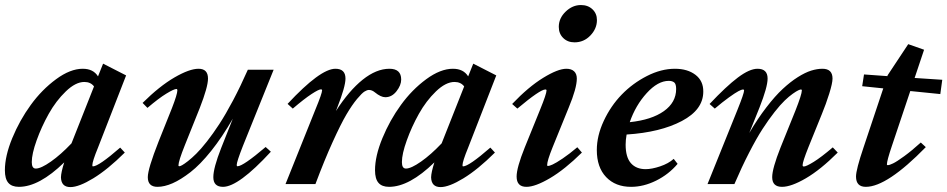

<svg xmlns="http://www.w3.org/2000/svg" viewBox="-26 -742 3819 774"><path d="M50.3 11.2Q21.5 11.2 7.6 -4.9Q-6.3 -21 -6.3 -55.7Q-6.3 -112.8 23.4 -185.1Q53.2 -257.3 97.9 -318.8Q142.6 -380.4 200 -422.6Q257.3 -464.8 307.6 -464.8Q350.1 -464.8 369.1 -434.1L389.6 -485.4L482.4 -438L369.1 -147Q346.2 -91.3 346.2 -75.7Q346.2 -71.3 348.6 -71.3Q371.6 -71.3 458.5 -147L477.1 -127Q408.2 -58.6 350.1 -23.2Q292 12.2 257.8 12.2Q220.7 12.2 219.7 -27.3Q220.2 -47.4 232.9 -87.4Q131.8 11.2 50.3 11.2ZM102.1 -88.4Q102.1 -62.5 118.2 -62.5Q139.2 -62.5 179.2 -90.6Q219.2 -118.7 262.2 -164.1L353 -393.6Q339.4 -411.6 314 -411.6Q278.8 -411.6 239.3 -373.5Q199.7 -335.4 170.4 -283Q141.1 -230.5 121.6 -176Q102.1 -121.6 102.1 -88.4Z M608.9 11.2Q569.8 11.2 569.8 -27.8Q569.8 -61 613.3 -171.4L667 -305.7Q689 -362.3 689 -377.9Q689 -383.3 685.5 -383.3Q675.3 -383.3 644.8 -364.7Q614.3 -346.2 568.4 -307.1L548.8 -327.1Q616.7 -394.5 677.2 -429.7Q737.8 -464.8 774.4 -464.8Q812.5 -464.8 812.5 -425.3Q812.5 -391.6 779.3 -306.6L719.2 -156.7Q693.4 -92.3 693.4 -75.2Q693.4 -71.8 697.3 -71.8Q700.2 -71.8 708.3 -76.2Q716.3 -80.6 731.7 -92.5Q747.1 -104.5 765.4 -122.6Q783.7 -140.6 808.1 -171.6Q832.5 -202.6 857.9 -241.5Q883.3 -280.3 913.6 -337.4Q943.8 -394.5 973.1 -460.9H1077.1L953.1 -153.3Q928.2 -89.8 928.2 -76.7Q928.2 -71.8 931.6 -71.8Q953.6 -71.8 1044.9 -149.4L1065.9 -130.4Q935.5 11.2 873 11.2Q834 11.2 834 -27.8Q834 -64.9 865.7 -145.5L912.6 -263.7Q869.6 -189 825.2 -133.5Q780.8 -78.1 741.7 -47.9Q702.6 -17.6 669.7 -3.2Q636.7 11.2 608.9 11.2Z M1125 0 1245.6 -300.8Q1272.5 -365.7 1272.5 -378.4Q1272.5 -381.8 1267.6 -381.8Q1258.8 -381.8 1229.7 -362.8Q1200.7 -343.8 1154.3 -304.2L1133.3 -323.2Q1265.1 -464.8 1326.2 -464.8Q1366.7 -464.8 1366.7 -425.3Q1366.7 -392.6 1333.5 -308.1L1328.1 -294.4Q1380.9 -376.5 1436 -420.7Q1491.2 -464.8 1543.9 -464.8Q1591.3 -464.8 1591.3 -421.4Q1591.3 -398.4 1572.5 -374.3Q1553.7 -350.1 1527.3 -350.1Q1509.3 -350.1 1485.4 -369.6Q1473.6 -379.4 1461.4 -379.4Q1453.6 -379.4 1443.4 -373Q1433.1 -366.7 1413.1 -342.8Q1393.1 -318.8 1370.4 -280.3Q1347.7 -241.7 1314.7 -168.9Q1281.7 -96.2 1245.6 0Z M1542.5 11.2Q1513.7 11.2 1499.8 -4.9Q1485.8 -21 1485.8 -55.7Q1485.8 -112.8 1515.6 -185.1Q1545.4 -257.3 1590.1 -318.8Q1634.8 -380.4 1692.1 -422.6Q1749.5 -464.8 1799.8 -464.8Q1842.3 -464.8 1861.3 -434.1L1881.8 -485.4L1974.6 -438L1861.3 -147Q1838.4 -91.3 1838.4 -75.7Q1838.4 -71.3 1840.8 -71.3Q1863.8 -71.3 1950.7 -147L1969.2 -127Q1900.4 -58.6 1842.3 -23.2Q1784.2 12.2 1750 12.2Q1712.9 12.2 1711.9 -27.3Q1712.4 -47.4 1725.1 -87.4Q1624 11.2 1542.5 11.2ZM1594.2 -88.4Q1594.2 -62.5 1610.4 -62.5Q1631.3 -62.5 1671.4 -90.6Q1711.4 -118.7 1754.4 -164.1L1845.2 -393.6Q1831.5 -411.6 1806.2 -411.6Q1771 -411.6 1731.4 -373.5Q1691.9 -335.4 1662.6 -283Q1633.3 -230.5 1613.8 -176Q1594.2 -121.6 1594.2 -88.4Z M2290 -571.3Q2262.2 -571.3 2244.4 -588.9Q2226.6 -606.4 2226.6 -633.8Q2226.6 -668.5 2254.2 -695.1Q2281.7 -721.7 2315.9 -721.7Q2344.2 -721.7 2362.3 -704.6Q2380.4 -687.5 2380.4 -661.1Q2380.4 -626.5 2354 -598.9Q2327.6 -571.3 2290 -571.3ZM2096.2 11.2Q2056.6 11.2 2056.6 -30.3Q2056.6 -65.9 2089.4 -147.5L2151.4 -300.3Q2177.2 -363.8 2177.2 -377.4Q2177.2 -381.3 2172.4 -381.3Q2151.4 -381.3 2059.6 -304.2L2038.6 -322.8Q2104 -391.6 2163.6 -428.2Q2223.1 -464.8 2257.3 -464.8Q2277.3 -464.8 2288.3 -454.6Q2299.3 -444.3 2299.3 -425.3Q2299.3 -386.7 2266.6 -308.1L2201.7 -148.4Q2179.7 -93.8 2179.7 -76.7Q2179.7 -72.8 2182.6 -72.8Q2188.5 -72.8 2201.9 -78.9Q2215.3 -85 2242.2 -103Q2269 -121.1 2301.3 -148.4L2319.8 -127Q2251 -59.1 2191.4 -23.9Q2131.8 11.2 2096.2 11.2Z M2518.1 11.2Q2455.1 11.2 2417.5 -28.1Q2379.9 -67.4 2379.9 -137.2Q2379.9 -194.8 2408 -254.9Q2436 -314.9 2480.2 -360.6Q2524.4 -406.2 2581.8 -435.5Q2639.2 -464.8 2694.8 -464.8Q2745.6 -464.8 2777.6 -440.4Q2809.6 -416 2809.1 -372.6Q2809.1 -299.8 2722.7 -254.2Q2636.2 -208.5 2500 -199.7Q2496.1 -177.7 2496.1 -158.7Q2496.1 -108.4 2517.3 -84.2Q2538.6 -60.1 2576.7 -60.1Q2601.6 -60.1 2635 -71.3Q2668.5 -82.5 2689.9 -101.6L2705.6 -81.5Q2669.9 -39.1 2619.1 -13.9Q2568.4 11.2 2518.1 11.2ZM2669.9 -416Q2626 -416 2581.1 -366.7Q2536.1 -317.4 2512.7 -249.5Q2600.6 -258.8 2650.1 -293.9Q2699.7 -329.1 2699.7 -383.3Q2699.7 -403.3 2691.9 -409.7Q2684.1 -416 2669.9 -416Z M2826.2 0 2947.3 -300.3Q2973.6 -365.7 2973.6 -377.4Q2973.6 -381.3 2968.8 -381.3Q2963.9 -381.3 2950.9 -374.5Q2938 -367.7 2912.6 -349.4Q2887.2 -331.1 2855.5 -304.2L2834.5 -322.8Q2901.4 -394 2948.5 -429.4Q2995.6 -464.8 3027.8 -464.8Q3068.4 -464.8 3068.4 -425.3Q3068.4 -391.1 3035.6 -308.1L2994.6 -206.1Q3028.3 -263.7 3063.5 -309.3Q3098.6 -355 3129.4 -383.5Q3160.2 -412.1 3189.9 -430.9Q3219.7 -449.7 3243.9 -457.3Q3268.1 -464.8 3289.6 -464.8Q3330.1 -464.8 3330.1 -425.3Q3330.1 -406.7 3316.9 -364.5Q3303.7 -322.3 3287.1 -282.2L3232.9 -148.4Q3209.5 -89.8 3209.5 -76.2Q3209.5 -70.8 3214.4 -70.8Q3224.1 -70.8 3254.2 -89.4Q3284.2 -107.9 3331.1 -147.9L3351.1 -127Q3282.2 -58.1 3222.9 -23.4Q3163.6 11.2 3126.5 11.2Q3086.9 11.2 3086.9 -27.8Q3086.9 -62.5 3120.6 -147.5L3180.7 -296.4Q3206.5 -361.8 3206.5 -377.9Q3206.5 -381.3 3202.6 -381.3Q3199.7 -381.3 3192.1 -377.9Q3184.6 -374.5 3169.7 -364Q3154.8 -353.5 3137.5 -336.9Q3120.1 -320.3 3096.4 -290.3Q3072.8 -260.3 3048.1 -222.2Q3023.4 -184.1 2993.7 -126.2Q2963.9 -68.4 2934.6 0Z M3464.4 11.2Q3424.8 11.2 3424.8 -30.3Q3424.8 -58.1 3455.1 -147.5L3534.7 -385.7L3449.7 -394.5L3457 -441.9L3551.3 -435.1L3552.2 -438.5L3635.3 -564L3699.2 -541.5L3661.1 -427.7L3772.5 -420.4L3764.6 -362.8L3643.6 -375L3569.3 -153.3Q3549.3 -94.2 3549.3 -79.1Q3549.3 -76.2 3552.7 -76.2Q3559.6 -76.2 3574.2 -83.3Q3588.9 -90.3 3619.1 -112.3Q3649.4 -134.3 3686 -167.5L3706.1 -148.9Q3549.8 11.2 3464.4 11.2Z"/></svg>

Font: Elstob 6pt
Style: Italic
Weight: 700
Italic angle: -20°
Designer: Peter S. Baker
Version: Version 1.015